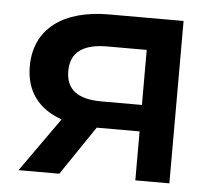

<svg xmlns="http://www.w3.org/2000/svg" viewBox="-44 -582 707 629"><g transform="rotate(5 309.5 -267.0)"><path d="M535 -534H290C141 -534 46 -467 46 -342C46 -260 89 -204 165 -178L39 0H173L282 -161H423V0H535ZM423 -429V-248H290C213 -248 173 -276 173 -338C173 -402 217 -429 294 -429Z"/></g></svg>

Font: Talent
Style: Bold
Weight: 600
Designer: Mike Powis
Version: Version 1.001;hotconv 1.0.109;makeotfexe 2.5.65596